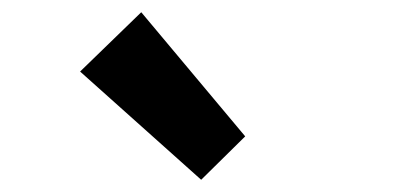

<svg xmlns="http://www.w3.org/2000/svg" viewBox="-20 -944 666 314"><path d="M309 -650 381 -721 211 -924 111 -827Z"/></svg>

Font: Noto Sans TC
Style: Bold
Weight: 700
Designer: Ryoko NISHIZUKA 西塚涼子 (kana, bopomofo & ideographs); Paul D. Hunt (Latin, Greek & Cyrillic); Sandoll Communications 산돌커뮤니
Foundry: Adobe
Version: Version 2.004;hotconv 1.0.118;makeotfexe 2.5.65603